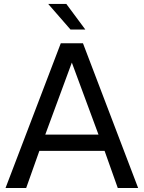

<svg xmlns="http://www.w3.org/2000/svg" viewBox="-20 -947 724 967"><path d="M341.8 -631.8 208 -269H476.1ZM286.1 -729H397.9L675.8 0H573.2L506.8 -187H178.2L111.8 0H7.8ZM314 -927.2 409.7 -798.3H335L222.7 -927.2Z"/></svg>

Font: Pangururan
Style: Regular
Weight: 400
Designer: Uli Kozok
Foundry: Michael Everson and Uli Kozok
Version: Version 1.005